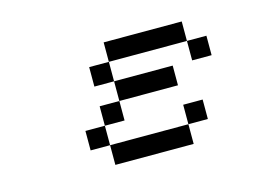

<svg xmlns="http://www.w3.org/2000/svg" viewBox="-72 -587 1144 791"><g transform="rotate(-15 500.0 -192.0)"><path d="M333 -276.4V-359.4H417V-276.4ZM250 -26.4V-109.4H333V-26.4ZM417 -276.4H667V-192.4H417ZM750 -359.4H417V-442.4H750ZM750 -359.4H833V-276.4H750ZM667 -26.4V57.6H333V-26.4ZM667 -26.4V-109.4H750V-26.4ZM417 -192.4V-109.4H333V-192.4Z"/></g></svg>

Font: KH Dot Kodenmachou 12
Style: Regular
Weight: 400
Designer: Original version for X68000 by Keitarou Hiraki (http://hp.vector.co.jp/authors/VA000874/) / TrueType conversion by Homem
Version: Version 1.00.20150527